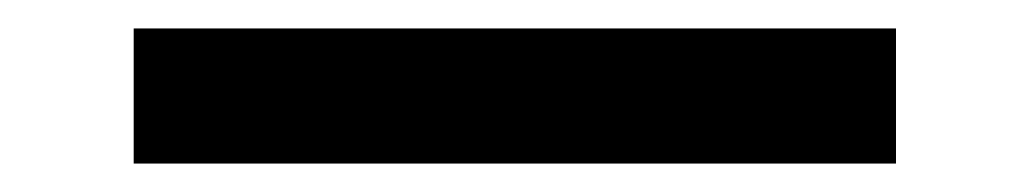

<svg xmlns="http://www.w3.org/2000/svg" viewBox="-20 17 724 135"><path d="M74 132V37H610V132Z"/></svg>

Font: DMSans_18ptMedium
Style: Regular
Weight: 500
Designer: Colophon Foundry, Jonny Pinhorn
Foundry: Colophon Foundry
Version: Version 4.004;gftools[0.9.30]